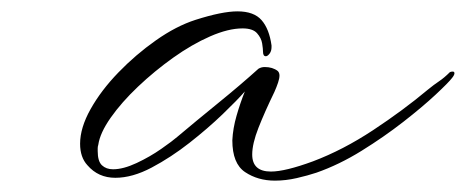

<svg xmlns="http://www.w3.org/2000/svg" viewBox="-20 -307 820 338"><path d="M464 11Q434 11 411.5 -4Q389 -19 389 -60Q390 -81 396.5 -103.5Q403 -126 411 -146Q398 -131 372 -106Q346 -81 313.5 -55.5Q281 -30 247 -12Q213 6 183 6Q153 6 134 -16Q121 -30 121 -54Q121 -82 139.5 -115Q158 -148 188.5 -179.5Q219 -211 254.5 -236Q290 -261 324 -272Q371 -287 398 -287Q427 -287 440.5 -271.5Q454 -256 458 -227V-224Q458 -217 454.5 -212.5Q451 -208 448 -208Q443 -208 443 -216Q443 -221 441.5 -230.5Q440 -240 432.5 -248.5Q425 -257 407 -257Q382 -257 350 -243Q318 -229 285 -205.5Q252 -182 223 -154.5Q194 -127 175 -100Q156 -73 153 -52Q152 -49 152 -46Q152 -43 152 -41Q152 -23 159.5 -16Q167 -9 179 -9Q197 -9 220.5 -20Q244 -31 264 -45Q284 -59 292 -66Q324 -93 364 -125.5Q404 -158 435 -186Q440 -189 446 -189Q460 -189 469 -182Q472 -179 472 -174Q472 -169 469.5 -161.5Q467 -154 463 -145Q446 -110 435 -82Q424 -54 424 -35Q424 -5 457 -5Q482 -5 531 -23Q584 -43 637 -78Q690 -113 733 -149Q744 -158 753 -164Q762 -170 772 -180Q774 -181 777 -181Q780 -181 780 -178Q780 -175 776 -170Q770 -162 747 -140.5Q724 -119 690 -92.5Q656 -66 616.5 -41.5Q577 -17 537 -3Q522 2 502.5 6.5Q483 11 464 11Z"/></svg>

Font: WindSong
Style: Regular
Weight: 400
Designer: Robert E. Leuschke
Foundry: Robert E. Leuschke
Version: Version 1.010; ttfautohint (v1.8.3)